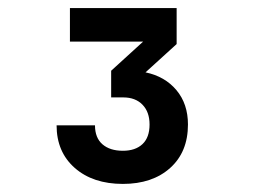

<svg xmlns="http://www.w3.org/2000/svg" viewBox="-20 -850 640 475"><path d="M340 -671Q388 -661 416.5 -627Q445 -593 445 -542Q445 -474 401 -434.5Q357 -395 284 -395Q210 -395 165 -434.5Q120 -474 120 -540H215Q215 -509 233.5 -493Q252 -477 284 -477Q315 -477 332.5 -493.5Q350 -510 350 -542Q350 -573 332.5 -591Q315 -609 285 -609H255V-675L334 -747H153V-830H417V-741Z"/></svg>

Font: JetBrains Mono Extra Bold
Style: Regular
Weight: 800
Monospace: yes
Designer: Philipp Nurullin, Konstantin Bulenkov
Foundry: JetBrains
Version: 2.002